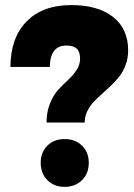

<svg xmlns="http://www.w3.org/2000/svg" viewBox="-20 -727 526 755"><path d="M21 -463.9Q21.5 -578.6 84.7 -642.8Q147.9 -707 259.8 -707Q365.2 -707 424.6 -660.4Q483.9 -613.8 483.9 -528.8Q483.9 -499 474.4 -472.7Q464.8 -446.3 450 -427.2Q435.1 -408.2 416.7 -390.6Q398.4 -373 380.1 -356.9Q361.8 -340.8 346.9 -324.7Q332 -308.6 322.5 -288.1Q313 -267.6 313 -245.1H163.1Q163.1 -287.1 176.8 -320.6Q190.4 -354 209.7 -374.8Q229 -395.5 248.3 -413.3Q267.6 -431.2 281.2 -451.9Q294.9 -472.7 294.9 -496.1Q294.9 -522.9 282 -535.4Q269 -547.9 241.2 -547.9Q177.2 -547.9 175.8 -463.9ZM233.9 -180.2Q275.9 -180.2 302.5 -154.3Q329.1 -128.4 329.1 -86.9Q329.1 -44.9 302.5 -18.6Q275.9 7.8 233.9 7.8Q192.4 7.8 166.3 -18.6Q140.1 -44.9 140.1 -86.9Q140.1 -128.4 166.3 -154.3Q192.4 -180.2 233.9 -180.2Z"/></svg>

Font: Montserrat-Arabic ExtraBold
Style: Regular
Weight: 800
Designer: Mohamed Gaber
Foundry: Kief Type Foundry
Version: Version 5.008;PS 005.008;hotconv 1.0.88;makeotf.lib2.5.64775